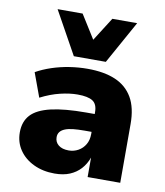

<svg xmlns="http://www.w3.org/2000/svg" viewBox="-86 -840 792 922"><g transform="rotate(10 310.0 -379.0)"><path d="M242 11Q185 11 140 -10.5Q95 -32 69.5 -69.5Q44 -107 44 -155Q44 -208 74 -240.5Q104 -273 170 -288.5Q236 -304 342 -304H404V-217H349Q317 -217 293.5 -214.5Q270 -212 254 -205.5Q238 -199 230 -188.5Q222 -178 222 -163Q222 -139 240 -124.5Q258 -110 290 -110Q315 -110 336.5 -122Q358 -134 370.5 -155.5Q383 -177 383 -206V-313Q383 -352 360 -367Q337 -382 286 -382Q248 -382 202 -371Q156 -360 107 -335L64 -452Q98 -471 138.5 -484.5Q179 -498 223.5 -505Q268 -512 312 -512Q393 -512 448 -488.5Q503 -465 532 -415.5Q561 -366 561 -286V0H402V-95Q390 -62 368.5 -38.5Q347 -15 316 -2Q285 11 242 11ZM236 -560 120 -769H242L314 -654L387 -769H508L392 -560Z"/></g></svg>

Font: Nunito Sans 9pt Black
Style: Regular
Weight: 900
Version: Version 3.101;gftools[0.9.27]